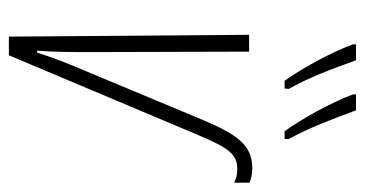

<svg xmlns="http://www.w3.org/2000/svg" viewBox="-210 -592 803 422"><g transform="rotate(90 191.0 -381.5)"><path d="M269 -606H286V-615C261 -661 243 -709 223 -763H188V-756C207 -706 241 -645 269 -606ZM158 -606H175L176 -615C151 -659 132 -710 113 -763H78V-756C96 -707 131 -644 158 -606ZM61 0H102L276 -413C306 -484 319 -502 353 -502C365 -502 375 -499 382 -495V-529C374 -532 365 -535 351 -535C301 -535 278 -506 244 -426L138 -172C123 -137 108 -100 96 -62H92C95 -105 95 -141 95 -183L94 -528H57Z"/></g></svg>

Font: Noto Sans ExtraCondensed ExtraLight
Style: Italic
Weight: 200
Width: 2
Italic angle: -12°
Designer: Monotype Design Team
Foundry: Monotype Imaging Inc.
Version: Version 2.013